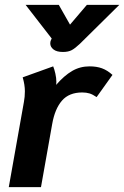

<svg xmlns="http://www.w3.org/2000/svg" viewBox="-20 -767 509 787"><path d="M78 -349Q82 -370 82 -393Q82 -419 73 -450L198 -495Q203 -483 207 -465Q211 -447 211 -432Q211 -423 210 -419Q243 -457 275.5 -476Q308 -495 347 -495Q376 -495 398 -487Q420 -479 441 -460L376 -369Q360 -380 347 -384Q334 -388 317 -388Q263 -388 234 -354.5Q205 -321 194 -259L148 0H16ZM186 -589Q186 -597 189 -603L192 -609L85 -747H221L267 -666L336 -747H469L308 -588Q288 -569 274 -561.5Q260 -554 238 -554Q212 -554 199 -564.5Q186 -575 186 -589Z"/></svg>

Font: Niramit
Style: Bold Italic
Weight: 700
Italic angle: -10°
Designer: Katatrad Aksorn Co.,Ltd.
Foundry: Cadson Demak Co.,Ltd.
Version: Version 1.001; ttfautohint (v1.6)